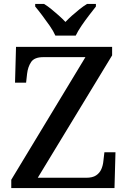

<svg xmlns="http://www.w3.org/2000/svg" viewBox="-20 -951 646 971"><path d="M37 0V-42L412 -662H199Q154 -662 137.5 -637.5Q121 -613 117 -578L112 -533H56L61 -714H547V-671L171 -52H416Q448 -52 466 -64Q484 -76 492.5 -95.5Q501 -115 503 -138L508 -181H564L559 0ZM260 -771Q250 -794 231.5 -820.5Q213 -847 193.5 -873Q174 -899 158 -918V-931H203Q221 -920 240 -904.5Q259 -889 277.5 -872.5Q296 -856 311 -840Q326 -856 344.5 -872.5Q363 -889 382.5 -904.5Q402 -920 420 -931H465V-918Q450 -899 430 -873Q410 -847 392 -820.5Q374 -794 363 -771Z"/></svg>

Font: ET Text
Style: Regular
Weight: 470
Designer: Monotype Design Team
Foundry: Monotype Imaging Inc.
Version: Version 2.009